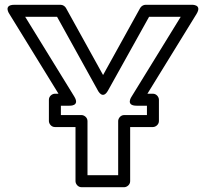

<svg xmlns="http://www.w3.org/2000/svg" viewBox="-20 -756 862 801"><path d="M593 -276H498C483 -276 473 -262 473 -251V-25H345V-251C345 -266 331 -276 320 -276H234V-315H269C269 -315 315 -312 290 -353L85 -686H218L388 -379C388 -379 408 -337 431 -379L602 -686H734L529 -353C529 -353 502 -315 550 -315H593ZM618 -226C629 -226 643 -236 643 -251V-340C643 -351 633 -365 618 -365H595L800 -698C825 -739 779 -736 779 -736H587C579 -736 570 -731 565 -723L410 -443L255 -723C251 -730 242 -736 233 -736H40C-8 -736 19 -698 19 -698L224 -365H209C198 -365 184 -355 184 -340V-251C184 -240 194 -226 209 -226H295V0C295 11 305 25 320 25H498C509 25 523 15 523 0V-226Z"/></svg>

Font: Asimov
Style: XWidOu
Weight: 500
Designer: Google
Version: Version 2.000980; 2014